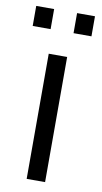

<svg xmlns="http://www.w3.org/2000/svg" viewBox="-79 -698 391 737"><g transform="rotate(10 117.0 -330.0)"><path d="M1 -582V-660.2H70.8V-582ZM160.2 -582V-660.2H230V-582ZM80.1 0V-487.8H151.9V0Z"/></g></svg>

Font: Acari Sans Light
Style: Regular
Weight: 300
Designer: Alfredo Marco Pradil and Stefan Peev
Foundry: Hanken Design Co.
Version: Version 1.045;January 11, 2019;FontCreator 11.5.0.2425 64-bi